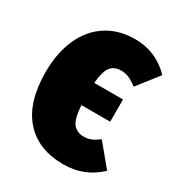

<svg xmlns="http://www.w3.org/2000/svg" viewBox="-143 -648 707 763"><g transform="rotate(30 211.0 -267.0)"><path d="M341 -143 422 -45Q354 20 258 20Q142 20 78 -52.5Q14 -125 14 -263Q14 -352 44 -418Q74 -484 129 -519Q184 -554 258 -554Q354 -554 422 -484L346 -387Q326 -403 308.5 -410.5Q291 -418 272 -418Q241 -418 224.5 -398Q208 -378 203 -322H335V-220H203Q207 -158 224.5 -137Q242 -116 273 -116Q291 -116 306 -122Q321 -128 341 -143Z"/></g></svg>

Font: Fira Sans Extra Condensed Black
Style: Regular
Weight: 900
Width: 1
Designer: Carrois Corporate & Edenspiekermann AG
Foundry: Carrois Corporate GbR & Edenspiekermann AG
Version: Version 4.203